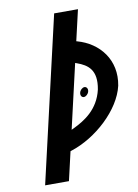

<svg xmlns="http://www.w3.org/2000/svg" viewBox="-93 -913 697 967"><g transform="rotate(-10 256.0 -429.5)"><path d="M321.7 -585.5C377.3 -565.8 421.7 -533.9 403.4 -436.7C380.6 -337.7 307.9 -293.2 248.7 -264.9L238.1 -259.8L313.9 -588.3ZM327.6 -411.6C338.4 -411.6 350.6 -422.6 353.7 -436C356.8 -449.4 349.6 -460.4 338.8 -460.4C328 -460.4 315.8 -449.4 312.7 -436C309.6 -422.6 316.8 -411.6 327.6 -411.6ZM179.8 -7.5 213.8 -154.6 218.8 -156.3C348.9 -198 480.2 -318.3 507.7 -437.7C532.4 -566.7 453.4 -662.9 343.3 -693.6L338.5 -695L374.9 -852.5H253.1L58 -7.5Z"/></g></svg>

Font: Stormning
Style: LightObl
Weight: 400
Designer: Robert Jablonski, Mew Too
Foundry: Cannot Into Space Fonts
Version: Version 0.90